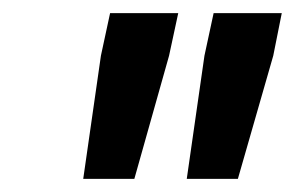

<svg xmlns="http://www.w3.org/2000/svg" viewBox="-20 -708 450 293"><path d="M107 -435 134 -623 148 -688H252L238 -623L185 -435ZM265 -435 292 -623 306 -688H410L397 -623L343 -435Z"/></svg>

Font: Saira Semi Condensed Medium
Style: Italic
Weight: 500
Width: 4
Italic angle: -12°
Designer: Hector Gatti with collaboration of the Omnibus-Type team
Foundry: Omnibus-Type
Version: Version 1.001; ttfautohint (v1.8)